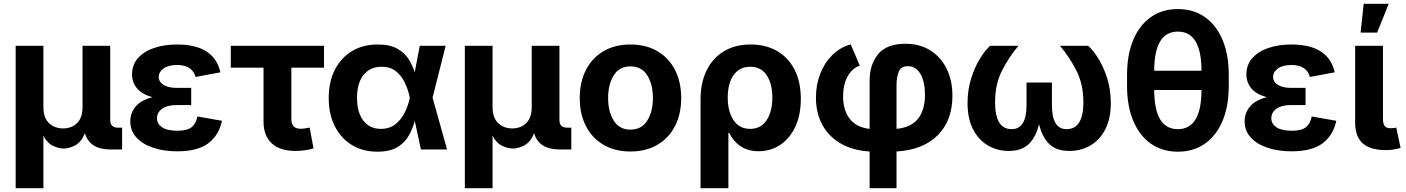

<svg xmlns="http://www.w3.org/2000/svg" viewBox="-20 -787 7402 1011"><path d="M62.5 204.1V-545.9H208.5V-223.1Q208.5 -166.5 238 -138.7Q267.6 -110.8 312 -110.8Q356.9 -110.8 385.7 -138.9Q414.6 -167 414.6 -223.1V-545.9H560.5V-154.3Q560.5 -114.7 601.6 -114.7H623V0H561.5Q452.1 0 427.2 -85.4Q408.7 -39.6 377 -22.2Q345.2 -4.9 315.9 -4.9Q288.6 -4.9 258.3 -19.5Q228 -34.2 208.5 -72.3V204.1Z M913.6 9.8Q842.3 9.8 786.4 -9Q730.5 -27.8 698.2 -63.2Q666 -98.6 666 -148.4Q666 -191.4 693.8 -225.6Q721.7 -259.8 783.2 -275.4Q727.5 -290 701.4 -321.8Q675.3 -353.5 675.3 -395Q675.3 -445.3 706.3 -480.7Q737.3 -516.1 791 -534.4Q844.7 -552.7 912.6 -552.7Q1107.4 -552.7 1140.6 -406.2L1009.8 -381.8Q1002.4 -411.1 978.3 -428Q954.1 -444.8 912.1 -444.8Q866.2 -444.8 841.1 -426.3Q815.9 -407.7 815.9 -381.8Q815.9 -356.4 841.1 -340.3Q866.2 -324.2 911.1 -324.2H986.8V-233.9H911.1Q860.8 -233.9 833.7 -214.4Q806.6 -194.8 806.6 -164.1Q806.6 -134.8 833.7 -116.7Q860.8 -98.6 914.1 -98.6Q965.3 -98.6 988.5 -116.9Q1011.7 -135.3 1019.5 -173.8L1148.9 -150.9Q1131.8 -72.8 1075.4 -31.5Q1019 9.8 913.6 9.8Z M1536.6 7.8Q1454.6 7.8 1411.1 -32Q1367.7 -71.8 1367.7 -147V-430.7H1195.3V-545.9H1686V-430.7H1514.2V-159.7Q1514.2 -108.9 1563.5 -108.9Q1572.3 -108.9 1587.2 -111.1Q1602.1 -113.3 1610.4 -115.2L1630.9 -5.4Q1606.9 1.5 1583 4.6Q1559.1 7.8 1536.6 7.8Z M1966.8 11.7Q1890.1 11.7 1832.5 -23.7Q1774.9 -59.1 1742.9 -122.6Q1710.9 -186 1710.9 -271Q1710.9 -356.4 1743.2 -419.7Q1775.4 -482.9 1833.3 -517.8Q1891.1 -552.7 1968.8 -552.7Q2032.7 -552.7 2071.8 -530.8Q2110.8 -508.8 2132.1 -475.1Q2153.3 -441.4 2163.6 -405.8L2190.4 -545.9H2326.7L2257.8 -272.9L2334 0H2196.3L2164.1 -150.4Q2154.3 -112.8 2134 -75.4Q2113.8 -38.1 2074.2 -13.2Q2034.7 11.7 1966.8 11.7ZM2137.7 -272.9V-274.4Q2129.4 -314.5 2111.8 -351.3Q2094.2 -388.2 2064.7 -411.9Q2035.2 -435.5 1989.7 -435.5Q1928.7 -435.5 1894.3 -392.3Q1859.9 -349.1 1859.9 -272Q1859.9 -195.3 1893.3 -151.9Q1926.8 -108.4 1985.4 -108.4Q2031.2 -108.4 2062.3 -133.1Q2093.3 -157.7 2111.8 -195.6Q2130.4 -233.4 2137.7 -271.5Z M2427.7 204.1V-545.9H2573.7V-223.1Q2573.7 -166.5 2603.3 -138.7Q2632.8 -110.8 2677.2 -110.8Q2722.2 -110.8 2751 -138.9Q2779.8 -167 2779.8 -223.1V-545.9H2925.8V-154.3Q2925.8 -114.7 2966.8 -114.7H2988.3V0H2926.8Q2817.4 0 2792.5 -85.4Q2773.9 -39.6 2742.2 -22.2Q2710.4 -4.9 2681.2 -4.9Q2653.8 -4.9 2623.5 -19.5Q2593.3 -34.2 2573.7 -72.3V204.1Z M3299.8 10.7Q3217.8 10.7 3157.7 -24.7Q3097.7 -60.1 3065.2 -123.3Q3032.7 -186.5 3032.7 -270.5Q3032.7 -355 3065.2 -418.5Q3097.7 -481.9 3157.7 -517.3Q3217.8 -552.7 3299.8 -552.7Q3381.8 -552.7 3441.9 -517.3Q3502 -481.9 3534.4 -418.5Q3566.9 -355 3566.9 -270.5Q3566.9 -186.5 3534.4 -123.3Q3502 -60.1 3441.9 -24.7Q3381.8 10.7 3299.8 10.7ZM3299.8 -104.5Q3358.4 -104.5 3388.2 -151.9Q3418 -199.2 3418 -271Q3418 -343.3 3388.2 -390.4Q3358.4 -437.5 3299.8 -437.5Q3241.2 -437.5 3211.7 -390.4Q3182.1 -343.3 3182.1 -271Q3182.1 -199.2 3211.7 -151.9Q3241.2 -104.5 3299.8 -104.5Z M3668.9 204.1V-264.6Q3668.9 -350.6 3700.4 -415.5Q3731.9 -480.5 3791 -516.6Q3850.1 -552.7 3933.1 -552.7Q4012.2 -552.7 4071.5 -518.6Q4130.9 -484.4 4163.8 -420.4Q4196.8 -356.4 4196.8 -266.6Q4196.8 -180.7 4167.5 -118.9Q4138.2 -57.1 4087.9 -23.9Q4037.6 9.3 3974.6 9.3Q3930.2 9.3 3899.4 -5.9Q3868.7 -21 3849.4 -43.2Q3830.1 -65.4 3819.8 -87.4H3815.4V204.1ZM3929.7 -108.4Q3986.8 -108.4 4016.8 -154.3Q4046.9 -200.2 4046.9 -273.4Q4046.9 -344.7 4017.6 -390.1Q3988.3 -435.5 3930.7 -435.5Q3874 -435.5 3843 -391.6Q3812 -347.7 3812 -273.4Q3812 -199.2 3842.8 -153.8Q3873.5 -108.4 3929.7 -108.4Z M4559.1 204.1V10.7Q4467.8 4.9 4404.8 -32.5Q4341.8 -69.8 4309.1 -131.8Q4276.4 -193.8 4276.4 -272.9Q4276.4 -338.9 4298.3 -396.7Q4320.3 -454.6 4361.3 -495.8Q4402.3 -537.1 4459.5 -553.7L4507.3 -441.4Q4467.3 -427.7 4443.4 -385Q4419.4 -342.3 4419.4 -279.3Q4419.4 -208 4453.4 -162.6Q4487.3 -117.2 4559.1 -108.4V-362.8Q4559.1 -447.3 4604 -502Q4648.9 -556.6 4749 -556.6Q4822.8 -556.6 4878.2 -522Q4933.6 -487.3 4964.4 -425.5Q4995.1 -363.8 4995.1 -282.2Q4995.1 -153.3 4918.2 -75.4Q4841.3 2.4 4700.7 10.7V204.1ZM4700.7 -108.4Q4777.8 -116.2 4814.2 -162.1Q4850.6 -208 4850.6 -288.6Q4850.6 -355.5 4827.1 -397Q4803.7 -438.5 4759.8 -438.5Q4723.1 -438.5 4711.9 -408.2Q4700.7 -377.9 4700.7 -336.9Z M5291.5 7.8Q5231.4 7.8 5182.1 -21Q5132.8 -49.8 5103.8 -106.2Q5074.7 -162.6 5074.7 -244.6Q5074.7 -312.5 5093 -371.8Q5111.3 -431.2 5138.9 -476.3Q5166.5 -521.5 5193.8 -545.9H5342.8Q5291.5 -484.9 5255.6 -413.8Q5219.7 -342.8 5219.7 -248Q5219.7 -106.9 5307.1 -106.9Q5385.3 -106.9 5385.3 -233.9V-352.5H5519V-233.9Q5519 -106.9 5595.7 -106.9Q5684.6 -106.9 5684.6 -248Q5684.6 -344.2 5647.9 -415.5Q5611.3 -486.8 5561.5 -545.9H5710Q5736.8 -522 5764.4 -477.3Q5792 -432.6 5810.5 -373Q5829.1 -313.5 5829.1 -244.6Q5829.1 -162.1 5800 -106Q5771 -49.8 5721.7 -21Q5672.4 7.8 5611.3 7.8Q5540.5 7.8 5503.2 -30.5Q5465.8 -68.8 5451.2 -133.8Q5436.5 -68.4 5398.9 -30.3Q5361.3 7.8 5291.5 7.8Z M6182.1 11.7Q6100.1 11.7 6040 -30.5Q5980 -72.8 5947.3 -150.6Q5914.6 -228.5 5914.6 -335V-392.6Q5914.6 -499 5947.3 -576.9Q5980 -654.8 6040 -697Q6100.1 -739.3 6182.1 -739.3Q6264.2 -739.3 6324.5 -697Q6384.8 -654.8 6417.5 -576.9Q6450.2 -499 6450.2 -392.6V-335Q6450.2 -228.5 6417.5 -150.6Q6384.8 -72.8 6324.5 -30.5Q6264.2 11.7 6182.1 11.7ZM6182.1 -106.9Q6306.2 -106.9 6306.6 -313H6057.6Q6058.1 -106.9 6182.1 -106.9ZM6057.6 -414.6H6306.6Q6306.2 -620.6 6182.1 -620.6Q6058.1 -620.6 6057.6 -414.6Z M6781.2 9.8Q6710 9.8 6654.1 -9Q6598.1 -27.8 6565.9 -63.2Q6533.7 -98.6 6533.7 -148.4Q6533.7 -191.4 6561.5 -225.6Q6589.4 -259.8 6650.9 -275.4Q6595.2 -290 6569.1 -321.8Q6543 -353.5 6543 -395Q6543 -445.3 6574 -480.7Q6605 -516.1 6658.7 -534.4Q6712.4 -552.7 6780.3 -552.7Q6975.1 -552.7 7008.3 -406.2L6877.4 -381.8Q6870.1 -411.1 6845.9 -428Q6821.8 -444.8 6779.8 -444.8Q6733.9 -444.8 6708.7 -426.3Q6683.6 -407.7 6683.6 -381.8Q6683.6 -356.4 6708.7 -340.3Q6733.9 -324.2 6778.8 -324.2H6854.5V-233.9H6778.8Q6728.5 -233.9 6701.4 -214.4Q6674.3 -194.8 6674.3 -164.1Q6674.3 -134.8 6701.4 -116.7Q6728.5 -98.6 6781.7 -98.6Q6833 -98.6 6856.2 -116.9Q6879.4 -135.3 6887.2 -173.8L7016.6 -150.9Q6999.5 -72.8 6943.1 -31.5Q6886.7 9.8 6781.2 9.8Z M7277.8 3.4Q7194.3 3.4 7155 -32.7Q7115.7 -68.8 7115.7 -141.6V-545.9H7262.2V-161.6Q7262.2 -135.3 7271.2 -123.5Q7280.3 -111.8 7302.2 -111.8Q7314 -111.8 7320.6 -112.8Q7327.1 -113.8 7332 -115.2L7355 -8.3Q7343.3 -4.4 7323.2 -0.5Q7303.2 3.4 7277.8 3.4ZM7144.5 -615.2 7160.6 -767.1H7292.5L7231.4 -615.2Z"/></svg>

Font: Inter
Style: Bold
Weight: 700
Designer: Rasmus Andersson
Foundry: rsms
Version: Version 4.001;git-9221beed3